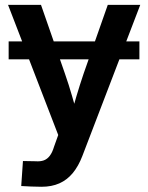

<svg xmlns="http://www.w3.org/2000/svg" viewBox="-20 -542 593 768"><path d="M537.6 -376.5V-304.7H14.6V-376.5ZM64.9 202.1 71.8 102.1 122.1 103Q141.6 104.5 155.5 99.4Q169.4 94.2 179.4 80.8Q189.5 67.4 196.3 44.4L212.9 -2L12.2 -522.5H144L239.7 -247.6Q255.4 -202.6 268.3 -157.7Q281.2 -112.8 293.9 -67.4H259.8Q272.5 -112.8 285.9 -157.7Q299.3 -202.6 314.5 -247.6L411.1 -522.5H541L309.6 81.5Q293.9 122.6 271.2 150.1Q248.5 177.7 217.5 191.4Q186.5 205.1 146.5 205.1Q125 205.1 104 204.1Q83 203.1 64.9 202.1Z"/></svg>

Font: Inter 28pt SemiBold
Style: Regular
Weight: 600
Designer: Rasmus Andersson
Foundry: rsms
Version: Version 4.001;git-66647c0bb